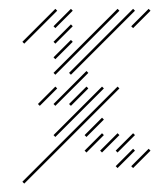

<svg xmlns="http://www.w3.org/2000/svg" viewBox="-20 -346 366 441"><path d="M107.1 -31.4 218.6 -142.9 214.3 -147.1 102.9 -35.7ZM35.7 75.7 254.3 -142.9 250 -147.1 31.4 71.4ZM178.6 -31.4 218.6 -71.4 214.3 -75.7 174.3 -35.7ZM178.6 4.3 218.6 -35.7 214.3 -40 174.3 0ZM214.3 4.3 254.3 -35.7 250 -40 210 0ZM250 4.3 290 -35.7 285.7 -40 245.7 0ZM250 40 290 0 285.7 -4.3 245.7 35.7ZM285.7 40 325.7 0 321.4 -4.3 281.4 35.7ZM142.9 -102.9 182.9 -142.9 178.6 -147.1 138.6 -107.1ZM107.1 -102.9 182.9 -178.6 178.6 -182.9 102.9 -107.1ZM71.4 -102.9 111.4 -142.9 107.1 -147.1 67.1 -107.1ZM142.9 -174.3 290 -321.4 285.7 -325.7 138.6 -178.6ZM107.1 -174.3 254.3 -321.4 250 -325.7 102.9 -178.6ZM107.1 -210 147.1 -250 142.9 -254.3 102.9 -214.3ZM107.1 -245.7 147.1 -285.7 142.9 -290 102.9 -250ZM107.1 -281.4 147.1 -321.4 142.9 -325.7 102.9 -285.7ZM35.7 -245.7 111.4 -321.4 107.1 -325.7 31.4 -250ZM285.7 -281.4 325.7 -321.4 321.4 -325.7 281.4 -285.7Z"/></svg>

Font: Gossip Low Needlepoint
Style: Regular
Weight: 100
Width: 3
Designer: Deborah Khodanovich
Version: Version 1.001;Glyphs 3.3.1 (3343)